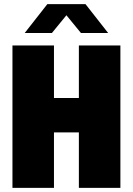

<svg xmlns="http://www.w3.org/2000/svg" viewBox="-20 -905 640 925"><path d="M40 0V-686H240V-433H360V-686H560V0H360V-267H240V0ZM99 -746 208 -885H392L501 -746H370L284 -851H316L230 -746Z"/></svg>

Font: Chivo Mono Black
Style: Regular
Weight: 900
Designer: Hector Gatti
Foundry: Omnibus-Type
Version: Version 1.008